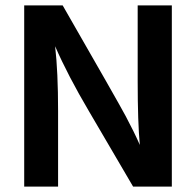

<svg xmlns="http://www.w3.org/2000/svg" viewBox="-20 -694 728 714"><path d="M196 0H70V-674H213Q417 -319 447.5 -262Q478 -205 500 -155Q492 -238 492 -393V-674H619V0H475L311 -280Q233 -412 185 -522Q196 -427 196 -281Z"/></svg>

Font: Hind Guntur SemiBold
Style: Regular
Weight: 600
Designer: Manushi Parikh, Hitesh Malaviya
Foundry: Indian Type Foundry
Version: Version 1.000;PS 1.0;hotconv 1.0.86;makeotf.lib2.5.63406; tt